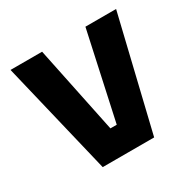

<svg xmlns="http://www.w3.org/2000/svg" viewBox="-119 -618 736 737"><g transform="rotate(-30 249.0 -250.0)"><path d="M15 -500H155L235 -114H263L347 -500H483L363 0H135Z"/></g></svg>

Font: Titillium-CLs Web
Style: CLs-Bold
Weight: 700
Version: Version 1.002;PS 57.000;hotconv 1.0.70;makeotf.lib2.5.55311